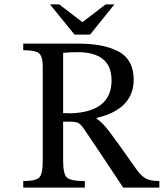

<svg xmlns="http://www.w3.org/2000/svg" viewBox="-20 -856 747 876"><path d="M590 -493Q590 -358 421 -318V-314Q445 -300 478 -257Q511 -214 604 -81Q627 -50 648.5 -40Q670 -30 707 -30V0H542Q422 -182 363 -268Q348 -290 336 -295.5Q324 -301 296 -301H268V-124Q268 -62 285 -46Q302 -30 367 -30V0H86V-30Q143 -30 159 -46Q175 -62 175 -124V-553Q175 -597 159 -612Q143 -627 86 -627V-657H332Q391 -657 436 -649Q481 -641 517 -623Q553 -605 571.5 -572Q590 -539 590 -493ZM268 -615V-340L306 -339Q489 -347 489 -489Q489 -618 334 -618Q300 -618 268 -615ZM208 -836H250L356 -755L462 -836H502L391 -698H320Z"/></svg>

Font: myMathFont
Style: Regular
Weight: 400
Designer: Ross Mills, John Hudson & Paul Hanslow, Tiro Typeworks Ltd; with prior portions MicroPress Inc., and Coen Hoffman. Math 
Foundry: Tiro Typeworks Ltd
Version: Version 2.13 b171